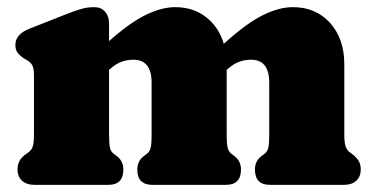

<svg xmlns="http://www.w3.org/2000/svg" viewBox="-20 -517 1048 537"><path d="M285 -452V-402Q343.5 -454 388 -475.5Q432.5 -497 470 -497Q520.5 -497 556.2 -469.2Q592 -441.5 606 -394.5Q668 -451 714 -474Q760 -497 799 -497Q863.5 -497 903.2 -452.8Q943 -408.5 943 -337V-142Q943 -116.5 946.8 -107Q950.5 -97.5 957 -92L964 -87Q976 -78 982.5 -68Q989 -58 989 -43Q989 -23 976.5 -11.5Q964 0 942 0H735Q693 0 693 -43Q693 -67 712 -81L720 -87Q727.5 -92.5 730.2 -103Q733 -113.5 733 -142V-286Q733 -350 682 -350Q666.5 -350 650.5 -344.8Q634.5 -339.5 618 -325L614 -321.5V-142Q614 -113.5 616.8 -103.2Q619.5 -93 627 -87L635 -81Q654 -67 654 -43Q654 0 612 0H406Q364 0 364 -43Q364 -67 383 -81L391 -87Q398.5 -92.5 401.2 -103Q404 -113.5 404 -142V-286Q404 -350 353 -350Q337.5 -350 321.5 -344.8Q305.5 -339.5 289 -325L285 -321.5V-142Q285 -113.5 287.8 -103Q290.5 -92.5 298 -87L306 -81Q325 -67 325 -43Q325 0 283 0H76Q54.5 0 41.8 -11.5Q29 -23 29 -43Q29 -58 35.5 -68.5Q42 -79 54 -87L61 -92Q68 -97.5 71.5 -107Q75 -116.5 75 -142V-305Q75 -327.5 69.5 -335.8Q64 -344 55 -349L48 -353Q37 -360 30 -368.5Q23 -377 23 -391Q23 -421.5 63 -437L167 -478Q192.5 -488 209 -492.5Q225.5 -497 244 -497Q263 -497 274 -484.2Q285 -471.5 285 -452Z"/></svg>

Font: Fraunces 9pt S100 Black
Style: Regular
Weight: 900
Version: Version 1.000; ttfautohint (v1.8.3)